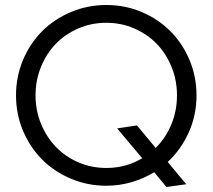

<svg xmlns="http://www.w3.org/2000/svg" viewBox="-20 -731 849 767"><path d="M765 -350Q765 -271 734 -202Q703 -133 650 -84L724 5L645 16L596 -43Q555 -18 506 -3.5Q457 11 405 11Q330 11 263.5 -17Q197 -45 148.5 -93.5Q100 -142 72 -208.5Q44 -275 44 -350Q44 -425 72 -491.5Q100 -558 148.5 -606.5Q197 -655 263.5 -683Q330 -711 405 -711Q480 -711 546 -683Q612 -655 660.5 -606.5Q709 -558 737 -491.5Q765 -425 765 -350ZM527 -230 602 -140Q642 -180 664.5 -234Q687 -288 687 -350Q687 -411 665 -464.5Q643 -518 605.5 -556.5Q568 -595 516 -617.5Q464 -640 405 -640Q345 -640 293 -617.5Q241 -595 203.5 -556.5Q166 -518 144 -464.5Q122 -411 122 -350Q122 -289 144 -236Q166 -183 203.5 -144Q241 -105 293 -82.5Q345 -60 405 -60Q445 -60 481 -70Q517 -80 548 -99L448 -218Z"/></svg>

Font: Red Hat Display
Style: Regular
Weight: 400
Designer: Pentagram / MCKL
Foundry: Pentagram / MCKL
Version: Version 1.003; Red Hat Display